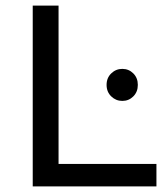

<svg xmlns="http://www.w3.org/2000/svg" viewBox="-20 -664 586 684"><path d="M96.6 -644V0H537.3V-80H188.6V-644ZM376.3 -320.6C387.3 -309.9 400.5 -304.5 415.8 -304.5C431.2 -304.5 444.2 -309.9 454.9 -320.6C465.7 -331.4 471 -345 471 -361.6C471 -378.1 465.7 -391.8 454.9 -402.5C444.2 -413.2 431.2 -418.6 415.8 -418.6C400.5 -418.6 387.3 -413.2 376.3 -402.5C365.2 -391.8 359.7 -378.1 359.7 -361.6C359.7 -345 365.2 -331.4 376.3 -320.6Z"/></svg>

Font: Montserrat Ace
Style: Regular
Weight: 500
Designer: Julieta Ulanovsky
Foundry: Julieta Ulanovsky
Version: Version 1